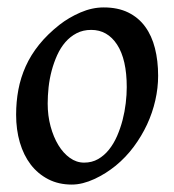

<svg xmlns="http://www.w3.org/2000/svg" viewBox="-20 -477 469 517"><path d="M321.3 -242.2Q321.3 -316.9 295.4 -356.7Q269.5 -396.5 225.6 -396.5Q203.6 -396.5 186.3 -387.5Q168.9 -378.4 156 -363.5Q143.1 -348.6 134 -328.6Q125 -308.6 119.1 -286.6Q113.3 -264.6 110.8 -241.7Q108.4 -218.8 108.4 -198.2Q108.4 -165.5 116.2 -136.7Q124 -107.9 137.2 -86.2Q150.4 -64.5 168.2 -51.8Q186 -39.1 206.5 -39.1Q227.5 -39.1 244.1 -48.6Q260.7 -58.1 273.4 -74Q286.1 -89.8 295.2 -110.6Q304.2 -131.3 310.1 -153.8Q315.9 -176.3 318.6 -199.2Q321.3 -222.2 321.3 -242.2ZM405.8 -272.9Q405.8 -240.2 398.2 -206.8Q390.6 -173.3 376 -141.8Q361.3 -110.4 340.1 -81.8Q318.8 -53.2 291.5 -30.8Q278.8 -20.5 264.2 -11.2Q249.5 -2 234.1 5.1Q218.8 12.2 203.4 16.1Q188 20 173.3 20Q137.7 20 109.9 5.6Q82 -8.8 62.7 -33.9Q43.5 -59.1 33.4 -93.5Q23.4 -127.9 23.4 -168Q23.4 -203.1 29.5 -235.6Q35.6 -268.1 49.3 -298.6Q63 -329.1 85.4 -356.9Q107.9 -384.8 140.1 -410.2Q165 -429.7 196.5 -443.4Q228 -457 259.3 -457Q297.4 -457 325.2 -443.4Q353 -429.7 370.8 -405.3Q388.7 -380.9 397.2 -347.2Q405.8 -313.5 405.8 -272.9Z"/></svg>

Font: Gentium Book Basic
Style: Italic
Weight: 400
Italic angle: -8°
Designer: J. Victor Gaultney and Annie Olsen
Foundry: SIL International
Version: Version 1.102; 2013; Maintenance release